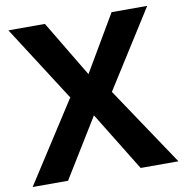

<svg xmlns="http://www.w3.org/2000/svg" viewBox="-80 -790 827 865"><g transform="rotate(-10 333.5 -357.0)"><path d="M667 0H494L328 -270L162 0H0L237 -368L15 -714H182L336 -457L487 -714H650L426 -360Z"/></g></svg>

Font: Noto Sans Balinese
Style: Bold
Weight: 700
Designer: Aditya Bayu, David Williams
Foundry: David Williams
Version: Version 2.005; ttfautohint (v1.8.4.7-5d5b)